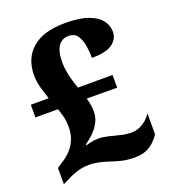

<svg xmlns="http://www.w3.org/2000/svg" viewBox="-135 -824 834 938"><g transform="rotate(-20 282.0 -355.0)"><path d="M406 10Q369 10 339 2.5Q309 -5 286 -13Q258 -22 233.5 -27.5Q209 -33 183 -33Q152 -33 123.5 -24.5Q95 -16 71 -3L36 14V-70L68 -92Q87 -103 107 -123Q127 -143 140.5 -172.5Q154 -202 154 -242Q154 -271 148.5 -293Q143 -315 134 -340H17V-406H110Q102 -429 91.5 -464.5Q81 -500 81 -536Q81 -624 139.5 -674Q198 -724 310 -724Q384 -724 429.5 -707.5Q475 -691 495.5 -664Q516 -637 516 -604Q516 -568 484 -543.5Q452 -519 376 -519Q376 -553 370.5 -584.5Q365 -616 350 -637.5Q335 -659 304 -659Q271 -659 251.5 -632Q232 -605 232 -548Q232 -522 237 -495.5Q242 -469 249 -445.5Q256 -422 262 -406H442V-340L284 -341Q290 -320 292.5 -304Q295 -288 295 -268Q295 -243 284 -219Q273 -195 252.5 -173.5Q232 -152 203 -132L206 -127Q214 -130 232 -134Q250 -138 269 -138Q283 -138 295.5 -136Q308 -134 322 -131Q336 -128 353 -123Q373 -118 392 -114Q411 -110 433 -110Q455 -110 473.5 -117.5Q492 -125 508.5 -138.5Q525 -152 538 -172V-62Q525 -43 507.5 -26.5Q490 -10 466 0Q442 10 406 10Z"/></g></svg>

Font: Noto Serif Bengali ExtraBold
Style: Regular
Weight: 800
Designer: Juan Bruce, Universal Thirst, Indian Type Foundry and the Monotype Design Team.
Foundry: Monotype Imaging Inc.
Version: Version 2.003